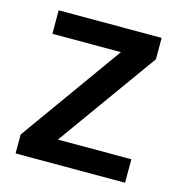

<svg xmlns="http://www.w3.org/2000/svg" viewBox="-86 -617 650 694"><g transform="rotate(15 239.0 -270.0)"><path d="M442.9 0H33.2V-70.8L306.2 -452.1H49.8V-540H435.1V-460L168 -87.9H442.9Z"/></g></svg>

Font: Open Sans Semibold
Style: Regular
Weight: 600
Foundry: Ascender Corporation
Version: Version 1.10; ttfautohint (v1.5.65-e2d9)